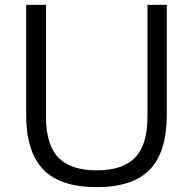

<svg xmlns="http://www.w3.org/2000/svg" viewBox="-20 -760 793 789"><path d="M377.5 9Q228 9 157.8 -63.5Q87.5 -136 87.5 -289V-740H169V-280.5Q169 -165 219.8 -112.5Q270.5 -60 377.5 -60Q484.5 -60 535.2 -112.5Q586 -165 586 -280.5V-740H665.5V-289Q665.5 -136 595.8 -63.5Q526 9 377.5 9Z"/></svg>

Font: Encode Sans Semi Expanded
Style: Regular
Weight: 400
Width: 6
Designer: Multiple Designers
Foundry: Impallari Type
Version: Version 3.000; ttfautohint (v1.8.3) -l 8 -r 50 -G 200 -x 14 